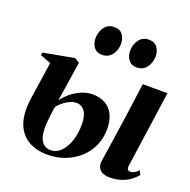

<svg xmlns="http://www.w3.org/2000/svg" viewBox="-132 -867 998 1006"><g transform="rotate(20 367.5 -363.5)"><path d="M581 11.5Q563.5 11.5 547 5.2Q530.5 -1 521.2 -16Q512 -31 515 -56Q516 -60 518 -75Q520 -90 523.8 -113.8Q527.5 -137.5 532.2 -169.2Q537 -201 542.5 -239.2Q548 -277.5 554.2 -320.8Q560.5 -364 566.8 -410.8Q573 -457.5 579.5 -507H717.5L657.5 -84.5Q655 -65.5 660.2 -59.5Q665.5 -53.5 674 -53.5Q685.5 -53.5 695.5 -58.8Q705.5 -64 719 -78L730.5 -55.5Q716.5 -38 695.5 -22.5Q674.5 -7 646 2.2Q617.5 11.5 581 11.5ZM236.5 11Q191.5 11 154 -3Q116.5 -17 90.8 -47Q65 -77 55.2 -124.2Q45.5 -171.5 55 -237.5L86 -445L26.5 -467.5L29 -483L200.5 -514.5L227 -498L193 -276Q210 -300 235 -320.8Q260 -341.5 290.5 -354.5Q321 -367.5 353 -367.5Q392 -367.5 421.8 -351.5Q451.5 -335.5 468.2 -303Q485 -270.5 485 -221.5Q485 -169.5 465.2 -126.8Q445.5 -84 410.8 -53.2Q376 -22.5 331.5 -5.8Q287 11 236.5 11ZM243 -17Q274.5 -17 299 -40.8Q323.5 -64.5 337.8 -106Q352 -147.5 352 -201Q352 -247 334.8 -271.8Q317.5 -296.5 287.5 -296.5Q270 -296.5 251.8 -288.2Q233.5 -280 217.2 -267Q201 -254 188.5 -238.5Q185 -221 182.5 -199.5Q180 -178 177 -150.5Q173 -102.5 180.5 -73Q188 -43.5 204.2 -30.2Q220.5 -17 243 -17ZM325 -578.5Q295.5 -578.5 280 -599.2Q264.5 -620 264.5 -649.5Q264.5 -685 284 -711.2Q303.5 -737.5 337.5 -737.5Q371 -737.5 385.8 -715.8Q400.5 -694 400.5 -667.5Q400.5 -631.5 380.8 -605Q361 -578.5 325 -578.5ZM518 -578.5Q489 -578.5 473.2 -599.2Q457.5 -620 457.5 -649.5Q457.5 -685 477.2 -711.2Q497 -737.5 530.5 -737.5Q564 -737.5 578.8 -715.8Q593.5 -694 593.5 -667.5Q593.5 -631.5 573.8 -605Q554 -578.5 518 -578.5Z"/></g></svg>

Font: Merriweather 144pt
Style: Bold Italic
Weight: 700
Italic angle: -7.8°
Version: Version 2.101